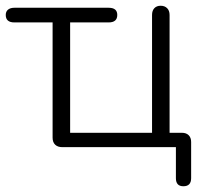

<svg xmlns="http://www.w3.org/2000/svg" viewBox="-23 -512 716 668"><path d="M589 108V0H194Q178 0 169 -8.5Q160 -17 160 -33V-434H27Q-3 -434 -3 -460Q-3 -472 5 -478.5Q13 -485 27 -485H355Q385 -485 385 -460Q385 -434 355 -434H221V-50H506V-460Q506 -475 514 -483.5Q522 -492 536 -492Q550 -492 558.5 -483.5Q567 -475 567 -460V-50H610Q625 -50 633.5 -41.5Q642 -33 642 -18V108Q642 136 615 136Q589 136 589 108Z"/></svg>

Font: SN Pro Light
Style: Regular
Weight: 300
Designer: Tobias Whetton
Foundry: Supernotes
Version: Version 1.002